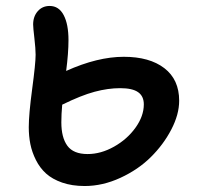

<svg xmlns="http://www.w3.org/2000/svg" viewBox="-20 -663 664 642"><path d="M263.2 -41Q220.7 -41 187.7 -52.5Q154.8 -64 134 -82.8Q113.3 -101.6 100.1 -127.9Q86.9 -154.3 81.5 -181.2Q76.2 -208 76.2 -237.8Q76.2 -280.3 87.6 -365.7Q99.1 -451.2 99.1 -480Q99.1 -499.5 95 -535.2Q90.8 -570.8 90.8 -581.1Q90.8 -607.9 106.2 -625.5Q121.6 -643.1 146 -643.1Q176.8 -643.1 192.9 -612.5Q209 -582 209 -528.8Q209 -485.4 201.2 -425.8Q306.2 -473.1 394 -473.1Q480 -473.1 529.5 -435.1Q579.1 -397 579.1 -326.2Q579.1 -280.3 552.7 -229.7Q526.4 -179.2 484.1 -137.5Q441.9 -95.7 382.6 -68.4Q323.2 -41 263.2 -41ZM185.1 -253.9Q185.1 -203.1 205.3 -175.5Q225.6 -147.9 272.9 -147.9Q317.4 -147.9 361.3 -172.6Q405.3 -197.3 433.1 -236.1Q460.9 -274.9 460.9 -314Q460.9 -341.3 441.9 -354.7Q422.9 -368.2 381.8 -368.2Q341.3 -368.2 296.4 -356.2Q251.5 -344.2 188 -313Q185.1 -281.2 185.1 -253.9Z"/></svg>

Font: Shantell Sans Irregular
Style: Regular
Weight: 500
Designer: Stephen Nixon, Anya Danilova, Shantell Martin
Foundry: Arrow Type
Version: Version 1.006;[9816181b4]